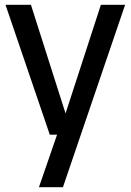

<svg xmlns="http://www.w3.org/2000/svg" viewBox="-20 -564 548 804"><path d="M402.5 -544H504L243.5 220H143L219 0H188.5L3 -544H109.5L254.5 -89Z"/></svg>

Font: Encode Sans Semi Condensed Medium
Style: Regular
Weight: 500
Width: 4
Designer: Multiple Designers
Foundry: Impallari Type
Version: Version 2.000